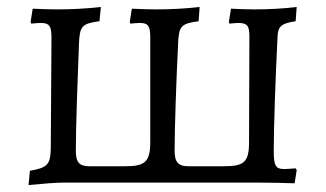

<svg xmlns="http://www.w3.org/2000/svg" viewBox="-20 -525 938 552"><path d="M62 7C103 3 142 0 162 0H725C759 0 800 1 827 2L833 -36L830 -41C816 -40 804 -39 798 -39C773 -39 767 -47 767 -91C767 -158 772 -303 778 -420C779 -450 790 -458 830 -464L833 -505C793 -500 752 -498 711 -498C689 -498 666 -499 644 -500L638 -462L640 -457C650 -458 658 -459 665 -459C693 -459 697 -449 697 -418L696 -116C696 -58 681 -47 623 -47H522C493 -47 482 -58 482 -92C482 -156 487 -298 492 -398C494 -450 500 -457 551 -464L554 -505C511 -500 470 -498 427 -498C405 -498 382 -499 359 -500L353 -462L355 -457C363 -458 376 -459 382 -459C406 -459 412 -450 412 -417V-117C412 -58 396 -47 338 -47H238C208 -47 198 -58 198 -92C198 -156 203 -299 207 -398C209 -450 215 -457 266 -464L270 -505C227 -500 185 -498 143 -498C120 -498 97 -499 74 -500L68 -462L70 -457C78 -458 91 -459 97 -459C122 -459 128 -450 128 -417L126 -99C125 -52 117 -43 66 -34Z"/></svg>

Font: Alegreya SC
Style: Regular
Weight: 400
Designer: Juan Pablo del Peral
Foundry: Huerta Tipografica
Version: Version 2.007;PS 002.007;hotconv 1.0.88;makeotf.lib2.5.64775